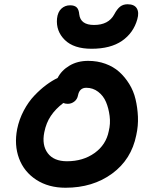

<svg xmlns="http://www.w3.org/2000/svg" viewBox="-20 -922 705 906"><path d="M412.1 -691.9Q328.1 -691.9 285.9 -733.4Q243.7 -774.9 249 -834Q252.4 -865.2 269.5 -881.1Q286.6 -897 311 -897Q331.5 -897 341.8 -887.2Q352.1 -877.4 354 -854Q359.9 -804.2 423.8 -804.2Q492.2 -804.2 519 -854Q532.7 -879.9 547.1 -890.9Q561.5 -901.9 582 -901.9Q613.8 -901.9 625.5 -882.6Q637.2 -863.3 627.9 -831.1Q609.9 -766.6 555.7 -729.2Q501.5 -691.9 412.1 -691.9ZM289.1 -36.1Q209 -36.1 151.1 -73.7Q93.3 -111.3 69.8 -174.6Q46.4 -237.8 61 -313Q70.3 -358.9 92.3 -400.4Q114.3 -441.9 142.6 -471.4Q170.9 -501 198.2 -521.2Q225.6 -541.5 252 -554.2Q270 -589.8 307.9 -612.3Q345.7 -634.8 396 -634.8Q439.9 -634.8 477.5 -621.1Q515.1 -607.4 542.2 -583.3Q569.3 -559.1 589.8 -525.9Q610.4 -492.7 619.6 -453.6Q628.9 -414.6 630.9 -371.3Q632.8 -328.1 623 -284.2Q600.1 -169.4 509 -102.8Q418 -36.1 289.1 -36.1ZM189 -297.9Q176.8 -237.3 205.3 -199.2Q233.9 -161.1 295.9 -161.1Q372.1 -161.1 426.3 -200Q480.5 -238.8 493.2 -303.2Q502 -338.4 497.3 -374.8Q492.7 -411.1 480.2 -440.7Q467.8 -470.2 443.1 -489Q418.5 -507.8 387.2 -507.8Q355 -507.8 348.1 -472.2Q344.7 -453.6 330.8 -442.9Q316.9 -432.1 299.8 -432.1Q288.1 -432.1 278.8 -436Q242.2 -408.2 220 -375.2Q197.8 -342.3 189 -297.9Z"/></svg>

Font: Shantell Sans Irregular
Style: Italic
Weight: 600
Italic angle: -11.31°
Designer: Stephen Nixon, Anya Danilova, Shantell Martin
Foundry: Arrow Type
Version: Version 1.006;[9816181b4]